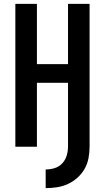

<svg xmlns="http://www.w3.org/2000/svg" viewBox="-20 -755 540 988"><path d="M215 213V117Q239 117 261.5 110Q284 103 300 86Q316 69 323 46Q330 23 330 0V-329H170V0H59V-735H170V-425H330V-735H441V0Q441 29 435.5 58.5Q430 88 415.5 113.5Q401 139 379 159Q357 179 330 191.5Q303 204 274 208.5Q245 213 215 213Z"/></svg>

Font: Iosevka SS08 Regular
Style: Bold
Weight: 700
Monospace: yes
Designer: Belleve Invis
Foundry: Belleve Invis
Version: Version 16.3.4; ttfautohint (v1.8.4)